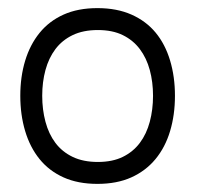

<svg xmlns="http://www.w3.org/2000/svg" viewBox="-20 -840 506 473"><path d="M411 -604Q411 -557 399 -517Q387 -477 363 -448Q339 -419 303.5 -403Q268 -387 220 -387Q172 -387 136.5 -403Q101 -419 77.5 -448Q54 -477 42 -517Q30 -557 30 -604Q30 -651 42 -690.5Q54 -730 77.5 -759Q101 -788 136.5 -804Q172 -820 220 -820Q268 -820 304 -804Q340 -788 363.5 -759.5Q387 -731 399 -691Q411 -651 411 -604ZM357 -604Q357 -638 349 -667.5Q341 -697 324.5 -719Q308 -741 282.5 -753.5Q257 -766 221 -766Q185 -766 159 -753.5Q133 -741 116.5 -719Q100 -697 92 -667.5Q84 -638 84 -604Q84 -570 92 -540Q100 -510 116.5 -488Q133 -466 159 -453.5Q185 -441 221 -441Q257 -441 282.5 -453.5Q308 -466 324.5 -488Q341 -510 349 -540Q357 -570 357 -604Z"/></svg>

Font: TypoPRO Sinkin Sans
Style: 300 Light
Weight: 300
Designer: Keith Bates
Foundry: K-Type
Version: Sinkin Sans (version 1.0)  by Keith Bates   •   © 2014   www